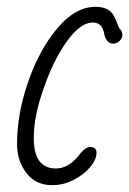

<svg xmlns="http://www.w3.org/2000/svg" viewBox="-20 -531 379 563"><path d="M30 -109Q30 -197 62.5 -291Q95 -385 148 -448Q201 -511 260 -511Q303 -511 316 -480Q319 -475 321 -469.5Q323 -464 325 -459Q330 -445 335 -443Q339 -433 339 -428Q339 -419 330.5 -411Q322 -403 312 -403Q291 -403 285 -434Q279 -465 252 -465Q216 -465 176 -409.5Q136 -354 107 -269Q79 -189 79 -126Q79 -37 144 -37Q177 -37 205 -68Q208 -72 216 -81.5Q224 -91 231 -95.5Q238 -100 244 -100Q263 -100 263 -83Q263 -63 244 -40.5Q225 -18 195 -3Q165 12 133 12Q85 12 57.5 -23.5Q30 -59 30 -109Z"/></svg>

Font: Bad Script
Style: Regular
Weight: 400
Italic angle: -10°
Designer: Roman Shchyukin (Gaslight Type Foundry), Cyreal (Charset Expansion)
Foundry: Gaslight
Version: Version 2.000